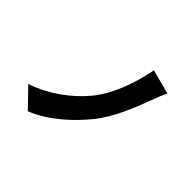

<svg xmlns="http://www.w3.org/2000/svg" viewBox="-176 -1045 1351 1351"><g transform="rotate(45 500.0 -369.5)"><path d="M607 -248C686 -345 749 -497 793 -616C806 -652 822 -696 843 -737L660 -785C633 -641 574 -464 476 -348C387 -243 263 -147 103 -92L236 46C397 -18 524 -146 607 -248Z"/></g></svg>

Font: Glow Sans SC Normal ExtraBold
Style: Regular
Weight: 800
Designer: Ryoko NISHIZUKA (kana, bopomofo & ideographs); Paul D. Hunt (Latin, Greek & Cyrillic); Sandoll Communications, Soo-young
Version: Version 0.93